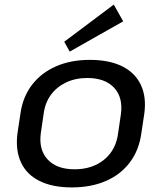

<svg xmlns="http://www.w3.org/2000/svg" viewBox="-20 -809 704 837"><path d="M293 8Q209 8 152.5 -20Q96 -48 71.5 -101Q47 -154 56 -227L69 -313Q79 -386 119 -438.5Q159 -491 223.5 -519.5Q288 -548 372 -548Q456 -548 512.5 -520Q569 -492 594 -439Q619 -386 609 -313L596 -227Q586 -154 546 -101Q506 -48 441.5 -20Q377 8 293 8ZM305 -71Q383 -71 434.5 -113.5Q486 -156 495 -229L507 -311Q517 -384 477.5 -426.5Q438 -469 360 -469Q309 -469 268 -449.5Q227 -430 201.5 -395Q176 -360 170 -311L158 -229Q148 -157 187.5 -114Q227 -71 305 -71ZM517 -716 284 -584 260 -627 476 -789Z"/></svg>

Font: Pathway Extreme 28pt Medium
Style: Italic
Weight: 500
Italic angle: -8°
Designer: Eduardo Rodriguez Tunni
Foundry: Eduardo Rodriguez Tunni
Version: Version 1.001;gftools[0.9.26]